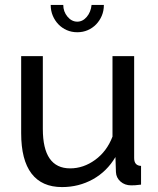

<svg xmlns="http://www.w3.org/2000/svg" viewBox="-20 -750 641 780"><path d="M232 10Q150 10 108 -45Q66 -100 66 -209V-522H154V-226Q154 -66 265 -66Q319 -66 366.5 -100.5Q414 -135 437 -195V-522H525V-108Q525 -77 553 -76V0Q538 2 529.5 2.5Q521 3 513 3Q487 3 469.5 -12.5Q452 -28 451 -51L449 -112Q414 -53 357 -21.5Q300 10 232 10ZM294 -662Q316 -662 332.5 -681.5Q349 -701 352 -730H402Q402 -706 393.5 -686Q385 -666 370.5 -651Q356 -636 336.5 -627.5Q317 -619 294 -619Q271 -619 251.5 -627.5Q232 -636 217.5 -651Q203 -666 194.5 -686Q186 -706 186 -730H237Q237 -703 254 -682.5Q271 -662 294 -662Z"/></svg>

Font: PTCRaleway Medium
Style: Regular
Weight: 500
Designer: Matt McInerney, Pablo Impallari, Rodrigo Fuenzalida
Foundry: Matt McInerney, Pablo Impallari, Rodrigo Fuenzalida
Version: Version 3.000g; ttfautohint (v1.5) -l 8 -r 28 -G 28 -x 14 -D